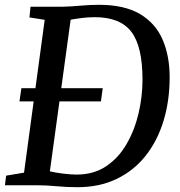

<svg xmlns="http://www.w3.org/2000/svg" viewBox="-26 -771 748 799"><path d="M101 -743H235Q272 -744 310 -747.5Q348 -751 385.5 -751Q491.5 -751 556.2 -712.8Q621 -674.5 650.5 -606.5Q680 -538.5 680 -450Q680 -351.5 654.5 -268Q629 -184.5 579.8 -122.5Q530.5 -60.5 459 -26.2Q387.5 8 296 8Q250.5 8 209.2 4Q168 0 129.5 0H-5.5L-0.5 -40L74 -52.5L160 -688.5L96.5 -698.5ZM368.5 -699.5Q340.5 -699.5 313.5 -696Q286.5 -692.5 268 -689L181.5 -58Q204 -52.5 236.8 -48.5Q269.5 -44.5 292.5 -44.5Q364 -44.5 415.8 -79.2Q467.5 -114 501 -172Q534.5 -230 550.8 -300Q567 -370 567 -440Q567 -578 520.5 -638.8Q474 -699.5 368.5 -699.5ZM55 -349 63 -404H401.5L394 -349Z"/></svg>

Font: Merriweather
Style: Italic
Weight: 400
Italic angle: -7.8°
Designer: Eben Sorkin
Foundry: Eben Sorkin
Version: Version 2.100